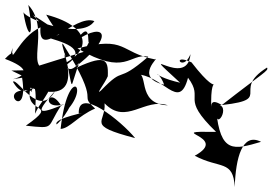

<svg xmlns="http://www.w3.org/2000/svg" viewBox="-57 -725 1096 773"><path d="M123 -432 168 -439C316 -515 224 -547 148 -570C216 -609 174 -552 76 -664C244 -562 200 -540 129 -666C328 -614 313 -500 153 -450C27 -426 154 -600 57 -705C83 -564 55 -563 37 -677C42 -650 271 -561 323 -640C243 -671 95 -477 106 -615C16 -574 -17 -448 -6 -532C-43 -418 34 -563 -37 -488C155 -416 -94 -394 32 -412C62 -221 -83 -382 72 -359C57 -328 97 -454 84 -267C110 -322 113 -304 164 -406C90 -425 53 -297 -5 -396C14 -413 100 -244 165 -359C75 -258 94 -260 240 -321C98 -250 131 -394 189 -300C128 -209 168 -206 47 -219C190 -319 36 -258 66 -372C319 -286 174 -557 196 -549C360 -287 252 -356 326 -288C256 -258 224 -208 187 -206C216 -468 311 -376 204 -272C255 -361 219 -265 171 -224C155 -250 318 -278 260 -268C256 -380 433 -236 487 -169C284 -222 371 -230 364 -309C451 -219 525 -333 619 -301C484 -306 550 -450 486 -426C601 -427 663 -272 700 -412C768 -321 665 -337 813 -194C589 -198 874 -178 727 -98C828 -44 882 -83 888 28C892 -89 918 -193 994 -154C885 -122 830 -105 813 -283C808 -175 892 -332 793 -298C1070 -321 862 -355 1018 -453C1026 -440 1006 -435 836 -302C785 -334 795 -294 794 -283C785 -486 857 -289 714 -474C628 -514 679 -430 710 -507C697 -360 478 -567 668 -392C534 -423 578 -456 604 -384C477 -414 594 -502 566 -486C423 -514 454 -582 255 -530C452 -415 462 -512 540 -497C406 -381 451 -466 349 -360C325 -339 366 -391 377 -418C380 -492 365 -507 230 -443C416 -581 364 -641 251 -562C311 -651 294 -549 301 -555C204 -375 253 -307 203 -513C204 -409 246 -440 299 -522C212 -496 127 -469 41 -442L-11 -441L93 -391Z"/></svg>

Font: CISF Camouflage Kit
Style: Mdz
Weight: 400
Designer: Robert Jablonski, Jasper
Foundry: Cannot Into Space Fonts
Version: Version 1.270